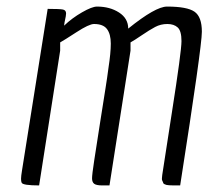

<svg xmlns="http://www.w3.org/2000/svg" viewBox="-20 -564 634 584"><path d="M181 -523Q181 -521 180 -514Q175 -491 175 -486Q199 -509 229.5 -526.5Q260 -544 275 -544Q314 -544 342 -526Q370 -508 370 -477Q453 -544 488 -544Q549 -544 571.5 -528.5Q594 -513 594 -467.5Q594 -422 528 0Q516 0 508.5 0Q501 0 494.5 -0.5Q488 -1 486.5 -1.5Q485 -2 481 -3.5Q477 -5 476.5 -7.5Q476 -10 474 -13.5Q472 -17 472.5 -21.5Q473 -26 473.5 -32Q474 -38 503 -223Q532 -408 532 -439Q532 -470 520.5 -480.5Q509 -491 489 -491Q469 -491 452 -482Q435 -473 411.5 -457Q388 -441 377 -435V-410L313 0Q310 0 291.5 0Q273 0 266.5 -5Q260 -10 260 -21.5Q260 -33 266.5 -75.5Q273 -118 284.5 -191.5Q296 -265 301 -296Q306 -327 310 -358Q317 -403 317 -431.5Q317 -460 305.5 -475.5Q294 -491 266 -491Q251 -491 212.5 -466Q174 -441 163 -435V-410L99 0Q50 0 46 -8Q44 -12 44 -20Q44 -28 47 -46L125 -537Q162 -537 171.5 -535Q181 -533 181 -523Z"/></svg>

Font: Economica
Style: Italic
Weight: 400
Designer: Vicente Lamonaca
Foundry: Vicente Lamonaca
Version: Version 1.100